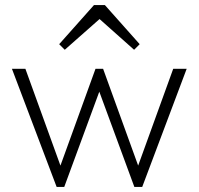

<svg xmlns="http://www.w3.org/2000/svg" viewBox="-20 -736 782 756"><path d="M203 0 27 -465H80L218 -84L356 -465H386L524 -84L662 -465H715L540 0H509L371 -375L233 0ZM235 -540 213 -562 350 -716H393L530 -562L508 -540L372 -661Z"/></svg>

Font: Outfit ExtraLight
Style: Regular
Weight: 200
Designer: Rodrigo Fuenzalida
Foundry: fragTYPE
Version: Version 1.100; ttfautohint (v1.8.4.7-5d5b);gftools[0.9.27]